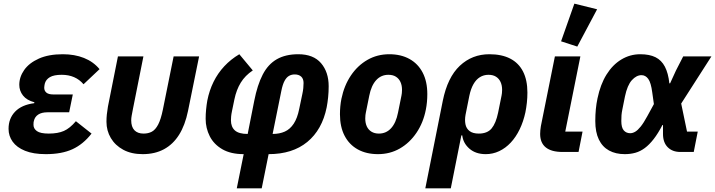

<svg xmlns="http://www.w3.org/2000/svg" viewBox="-20 -835 3929 1055"><path d="M397 -169 483 -101Q437 -42 378 -15Q319 12 232 12Q163 12 117.5 -6.5Q72 -25 49.5 -56.5Q27 -88 27 -127Q27 -184 63 -221.5Q99 -259 168 -268L169 -273Q127 -284 106.5 -310Q86 -336 86 -369Q86 -412 113 -450.5Q140 -489 193.5 -513Q247 -537 325 -537Q390 -537 441.5 -516.5Q493 -496 527 -455L439 -372Q417 -398 387 -411Q357 -424 319 -424Q276 -424 254 -411Q232 -398 226 -375Q225 -369 224 -364Q223 -359 223 -353Q223 -336 235 -326Q247 -316 273 -316H380L360 -218H241Q209 -218 190 -205.5Q171 -193 166 -170Q165 -167 164.5 -162.5Q164 -158 164 -149Q164 -128 183 -114.5Q202 -101 248 -101Q298 -101 331 -115.5Q364 -130 397 -169Z M768 -525 711 -239Q706 -213 703.5 -199.5Q701 -186 701 -174Q701 -138 718.5 -119.5Q736 -101 769 -101Q795 -101 814.5 -111.5Q834 -122 849 -150.5Q864 -179 875 -233L934 -525H1074L1013 -225Q997 -147 964 -94.5Q931 -42 881 -15Q831 12 764 12Q702 12 657.5 -12Q613 -36 589 -76.5Q565 -117 565 -166Q565 -187 567 -206Q569 -225 573 -249L628 -525Z M1281 200 1319 12Q1248 12 1201.5 -15Q1155 -42 1132.5 -86.5Q1110 -131 1110 -182Q1110 -208 1112.5 -233.5Q1115 -259 1119 -282Q1130 -338 1153.5 -385.5Q1177 -433 1212.5 -471Q1248 -509 1295 -537L1369 -448Q1327 -420 1303 -381Q1279 -342 1268 -289L1255 -226Q1251 -207 1250 -195Q1249 -183 1249 -174Q1249 -138 1270.5 -118.5Q1292 -99 1341 -99L1377 -281Q1394 -368 1423.5 -425Q1453 -482 1501 -509.5Q1549 -537 1619 -537Q1702 -537 1744 -488Q1786 -439 1786 -361Q1786 -330 1783 -300.5Q1780 -271 1775 -245Q1750 -122 1668.5 -55Q1587 12 1456 12L1418 200ZM1526 -336 1478 -99Q1516 -99 1545 -112Q1574 -125 1594 -155.5Q1614 -186 1624 -236L1641 -317Q1645 -335 1646.5 -350.5Q1648 -366 1648 -379Q1648 -402 1635 -414Q1622 -426 1599 -426Q1582 -426 1568 -418Q1554 -410 1543.5 -390.5Q1533 -371 1526 -336Z M2057 12Q1993 12 1946 -14Q1899 -40 1873.5 -89Q1848 -138 1848 -207Q1848 -230 1850 -251Q1852 -272 1856 -292Q1871 -365 1908 -420Q1945 -475 1999 -506Q2053 -537 2119 -537Q2183 -537 2230 -511Q2277 -485 2302.5 -436Q2328 -387 2328 -318Q2328 -296 2326 -274.5Q2324 -253 2320 -233Q2306 -161 2268.5 -105.5Q2231 -50 2177 -19Q2123 12 2057 12ZM2062 -101Q2102 -101 2129 -130.5Q2156 -160 2167 -216L2186 -310Q2187 -315 2188 -323Q2189 -331 2189 -341Q2189 -366 2180.5 -384.5Q2172 -403 2155.5 -413.5Q2139 -424 2114 -424Q2074 -424 2047 -394.5Q2020 -365 2009 -309L1990 -215Q1989 -211 1988 -202.5Q1987 -194 1987 -184Q1987 -159 1995.5 -140.5Q2004 -122 2021 -111.5Q2038 -101 2062 -101Z M2317 200 2413 -281Q2439 -410 2506.5 -473.5Q2574 -537 2669 -537Q2737 -537 2783.5 -513Q2830 -489 2854 -442Q2878 -395 2878 -326Q2878 -298 2875 -270.5Q2872 -243 2867 -218Q2856 -167 2835.5 -124.5Q2815 -82 2786.5 -51.5Q2758 -21 2723 -4.5Q2688 12 2649 12Q2594 12 2559.5 -18Q2525 -48 2520 -91H2515L2457 200ZM2611 -101Q2658 -101 2681.5 -129.5Q2705 -158 2717 -216L2736 -310Q2737 -315 2738 -323Q2739 -331 2739 -341Q2739 -366 2730.5 -384.5Q2722 -403 2705.5 -413.5Q2689 -424 2664 -424Q2638 -424 2617 -411Q2596 -398 2581.5 -372.5Q2567 -347 2559 -309L2538 -204Q2533 -176 2537.5 -152.5Q2542 -129 2560 -115Q2578 -101 2611 -101Z M3181 -112 3159 0H3071Q3010 0 2979 -25Q2948 -50 2948 -99Q2948 -107 2949 -119Q2950 -131 2952 -142L3029 -525H3169L3086 -112ZM3261 -784 3152 -579 3063 -608 3136 -815Z M3814 -112 3792 0H3718Q3675 0 3649 -26Q3623 -52 3623 -99V-148H3620Q3596 -102 3572 -71Q3548 -40 3523 -21.5Q3498 -3 3471 4.5Q3444 12 3413 12Q3363 12 3326.5 -8Q3290 -28 3270.5 -68.5Q3251 -109 3251 -170Q3251 -204 3254 -235Q3257 -266 3263 -294Q3279 -371 3312.5 -425Q3346 -479 3394 -508Q3442 -537 3498 -537Q3549 -537 3582 -520.5Q3615 -504 3633.5 -468.5Q3652 -433 3658 -377H3662L3694 -447L3734 -525H3889L3723 -266L3755 -112ZM3443 -103Q3456 -103 3470 -111Q3484 -119 3500.5 -139.5Q3517 -160 3537 -197L3573 -263L3564 -327Q3557 -381 3542 -401.5Q3527 -422 3505 -422Q3477 -422 3452 -394.5Q3427 -367 3414 -305L3400 -235Q3396 -216 3395 -202Q3394 -188 3394 -170Q3394 -134 3407.5 -118.5Q3421 -103 3443 -103Z"/></svg>

Font: IBM Plex Sans
Style: Bold Italic
Weight: 700
Italic angle: -11.31°
Designer: Mike Abbink, Paul van der Laan, Pieter van Rosmalen
Foundry: Bold Monday
Version: Version 3.201